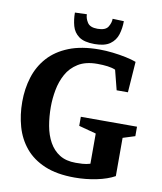

<svg xmlns="http://www.w3.org/2000/svg" viewBox="-88 -859 794 939"><g transform="rotate(10 309.5 -389.5)"><path d="M346 9Q258 9 197.5 -16.5Q137 -42 100 -86.5Q63 -131 46.5 -189Q30 -247 30 -312Q30 -377 48 -434.5Q66 -492 105 -535.5Q144 -579 206.5 -604Q269 -629 358 -629Q390 -629 424.5 -625Q459 -621 490 -614.5Q521 -608 542 -600L531 -447H475L450 -545Q434 -552 411 -555Q388 -558 360 -558Q302 -558 265 -535Q228 -512 208 -475.5Q188 -439 180 -396Q172 -353 172 -312Q172 -263 180 -218Q188 -173 207.5 -138Q227 -103 259 -83Q291 -63 339 -63Q353 -63 372 -64Q391 -65 411 -71V-221L325 -244V-289H604V-242L544 -223V-33Q508 -13 455 -2Q402 9 346 9ZM329 -651Q277 -651 251 -670Q225 -689 216.5 -720Q208 -751 208 -786L267 -788Q267 -768 280 -747.5Q293 -727 330 -727Q370 -727 382.5 -747.5Q395 -768 395 -788L451 -786Q451 -751 441.5 -720Q432 -689 405.5 -670Q379 -651 329 -651Z"/></g></svg>

Font: Manuale
Style: Regular
Weight: 400
Designer: Eduardo Tunni / Pablo Cosgaya
Foundry: Eduardo Tunni / Pablo Cosgaya
Version: Version 1.002